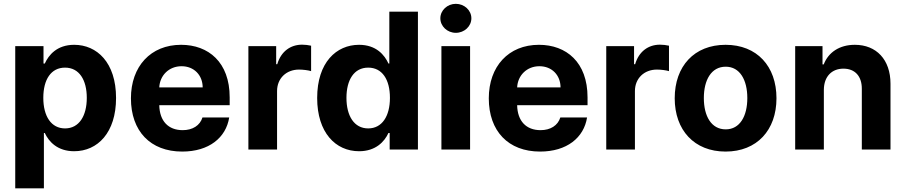

<svg xmlns="http://www.w3.org/2000/svg" viewBox="-20 -789 4777 1013"><path d="M60.4 204.5H211.6V-87.4H216.3C237.2 -41.9 283 8.9 371.1 8.9C495.4 8.9 592.3 -89.5 592.3 -272C592.3 -459.5 491.1 -552.6 371.4 -552.6C280.2 -552.6 236.5 -498.2 216.3 -453.8H209.5V-545.5H60.4ZM208.5 -272.7C208.5 -370 249.6 -432.2 323.2 -432.2C398.1 -432.2 437.9 -367.2 437.9 -272.7C437.9 -177.6 397.4 -111.5 323.2 -111.5C250.4 -111.5 208.5 -175.4 208.5 -272.7Z M941.4 10.7C1082.4 10.7 1172.6 -62.5 1189.3 -169.4H1048.3C1035.2 -126.8 996.1 -102.3 943.9 -102.3C867.9 -102.3 822.1 -150.2 820.3 -234H1191.8V-275.6C1191.8 -460.9 1079.5 -552.6 935.4 -552.6C774.9 -552.6 670.8 -438.6 670.8 -270.2C670.8 -97.3 773.4 10.7 941.4 10.7ZM820.3 -327.8C823.2 -390.3 870.7 -439.6 937.9 -439.6C1003.6 -439.6 1049 -392.8 1049.4 -327.8Z M1290.5 0H1441.8V-308.6C1441.8 -375.7 1490.8 -421.9 1557.5 -421.9C1578.5 -421.9 1607.2 -418.3 1621.4 -413.7V-547.9C1608 -551.1 1589.1 -553.3 1573.9 -553.3C1512.8 -553.3 1462.7 -517.8 1442.8 -450.3H1437.1V-545.5H1290.5Z M1874.6 8.9C1962.7 8.9 2008.5 -41.9 2029.5 -87.4H2035.9V0H2185V-727.3H2034.1V-453.8H2029.5C2009.2 -498.2 1965.6 -552.6 1874.3 -552.6C1754.6 -552.6 1653.4 -459.5 1653.4 -272C1653.4 -89.5 1750.4 8.9 1874.6 8.9ZM1807.9 -272.7C1807.9 -367.2 1847.7 -432.2 1922.6 -432.2C1996.1 -432.2 2037.3 -370 2037.3 -272.7C2037.3 -175.4 1995.4 -111.5 1922.6 -111.5C1848.4 -111.5 1807.9 -177.6 1807.9 -272.7Z M2308.9 0H2460.2V-545.5H2308.9ZM2303.3 -692.5C2303.3 -650.2 2340.2 -615.8 2384.9 -615.8C2430 -615.8 2467 -650.2 2467 -692.5C2467 -734.4 2430 -768.8 2384.9 -768.8C2340.2 -768.8 2303.3 -734.4 2303.3 -692.5Z M2829.5 10.7C2970.5 10.7 3060.7 -62.5 3077.4 -169.4H2936.4C2923.3 -126.8 2884.2 -102.3 2832 -102.3C2756 -102.3 2710.2 -150.2 2708.5 -234H3079.9V-275.6C3079.9 -460.9 2967.7 -552.6 2823.5 -552.6C2663 -552.6 2558.9 -438.6 2558.9 -270.2C2558.9 -97.3 2661.6 10.7 2829.5 10.7ZM2708.5 -327.8C2711.3 -390.3 2758.9 -439.6 2826 -439.6C2891.7 -439.6 2937.1 -392.8 2937.5 -327.8Z M3178.6 0H3329.9V-308.6C3329.9 -375.7 3378.9 -421.9 3445.7 -421.9C3466.6 -421.9 3495.4 -418.3 3509.6 -413.7V-547.9C3496.1 -551.1 3477.3 -553.3 3462 -553.3C3400.9 -553.3 3350.9 -517.8 3331 -450.3H3325.3V-545.5H3178.6Z M3808.2 10.7C3973.7 10.7 4076.7 -102.6 4076.7 -270.6C4076.7 -439.6 3973.7 -552.6 3808.2 -552.6C3642.8 -552.6 3539.8 -439.6 3539.8 -270.6C3539.8 -102.6 3642.8 10.7 3808.2 10.7ZM3693.5 -271.7C3693.5 -366.8 3732.6 -437.1 3808.9 -437.1C3883.9 -437.1 3922.9 -366.8 3922.9 -271.7C3922.9 -176.5 3883.9 -106.5 3808.9 -106.5C3732.6 -106.5 3693.5 -176.5 3693.5 -271.7Z M4326.7 -315.3C4327.1 -385.7 4369 -426.8 4430 -426.8C4490.8 -426.8 4527.3 -387.1 4527 -320.3V0H4678.3V-347.3C4678.3 -474.4 4603.7 -552.6 4490.1 -552.6C4409.1 -552.6 4350.5 -512.8 4326 -449.2H4319.6V-545.5H4175.4V0H4326.7Z"/></svg>

Font: Margiela Sans
Style: Bold
Weight: 700
Designer: Stefan Endress, Andreas Faust
Version: Version 1.100;FEAKit 1.0